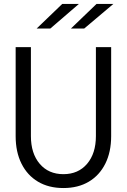

<svg xmlns="http://www.w3.org/2000/svg" viewBox="-20 -938 640 969"><path d="M300 11Q225.8 11 171.9 -21Q118 -53 88.5 -112Q59 -171 59 -251V-700H136V-251Q136 -163.5 180.5 -111.2Q225 -59 300 -59Q375 -59 419.5 -111.2Q464 -163.5 464 -251V-700H541V-251Q541 -171 511.5 -112Q482 -53 428.1 -21Q374.2 11 300 11ZM165 -794 294 -918H378L234 -794ZM338 -794 467 -918H552L405 -794Z"/></svg>

Font: Red Hat Mono
Style: Regular
Weight: 300
Monospace: yes
Designer: Pentagram, MCKL
Foundry: Pentagram, MCKL
Version: Version 1.023